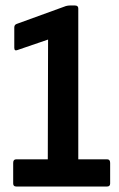

<svg xmlns="http://www.w3.org/2000/svg" viewBox="-20 -679 432 699"><path d="M39 0Q28 0 28 -11V-86Q28 -99 39 -99H154L155 -535L44 -497Q32 -492 32 -505V-579Q32 -589 41 -592L220 -657Q228 -659 234 -659H253Q265 -659 265 -648V-99H370Q381 -99 381 -86V-11Q381 0 370 0Z"/></svg>

Font: Sofia Sans Condensed
Style: Bold
Weight: 700
Designer: Botio Nikoltchev, Ani Petrova
Foundry: lettersoup
Version: Version 4.101; ttfautohint (v1.8.4.7-5d5b)